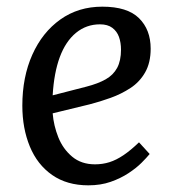

<svg xmlns="http://www.w3.org/2000/svg" viewBox="-20 -542 517 576"><path d="M287 -522Q362 -522 397 -487.5Q432 -453 432 -396Q432 -354 415.5 -325Q399 -296 371.5 -278Q344 -260 312 -248.5Q280 -237 249 -229L138 -202Q141 -165 155 -130Q169 -95 196.5 -72Q224 -49 265 -49Q288 -49 308.5 -55.5Q329 -62 350.5 -76.5Q372 -91 397 -115L429 -80Q420 -69 404.5 -53.5Q389 -38 365.5 -22.5Q342 -7 312 3.5Q282 14 245 14Q181 14 136.5 -17Q92 -48 69.5 -102.5Q47 -157 47 -225Q47 -311 77 -378Q107 -445 161 -483.5Q215 -522 287 -522ZM343 -393Q343 -414 337 -431Q331 -448 317 -458.5Q303 -469 280 -469Q239 -469 208 -443.5Q177 -418 159.5 -371Q142 -324 138 -256L239 -282Q274 -291 297 -304Q320 -317 331.5 -338.5Q343 -360 343 -393Z"/></svg>

Font: Literata 18pt
Style: Italic
Weight: 400
Italic angle: -2°
Designer: Latin by Veronika Burian and Jose Scaglione. Greek by Irene Vlachou. Cyrillic by Vera Evstafieva
Foundry: TypeTogether
Version: Version 3.103;gftools[0.9.29]